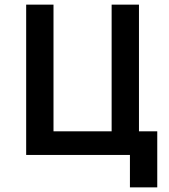

<svg xmlns="http://www.w3.org/2000/svg" viewBox="-20 -669 729 829"><path d="M93 0V-649H211V-102H462V-649H580V-102H659V140H541V0Z"/></svg>

Font: Karmilla
Style: Bold
Weight: 700
Designer: Jonathan Pinhorn
Version: Version 1.000